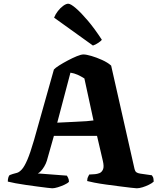

<svg xmlns="http://www.w3.org/2000/svg" viewBox="-20 -1013 864 1033"><path d="M261 0Q256 0 235.5 -2.5Q215 -5 184.5 -9Q154 -13 122.5 -17.5Q91 -22 64 -27Q37 -32 22 -36Q22 -49 25 -58.5Q28 -68 32 -71L49 -77Q59 -80 71 -83Q83 -86 97 -101Q111 -116 127 -153Q143 -190 163 -259L270 -639Q278 -648 298.5 -661Q319 -674 344.5 -687.5Q370 -701 393 -710.5Q416 -720 429 -720Q444 -720 471.5 -712Q499 -704 529 -690.5Q559 -677 578 -660L704 -103Q707 -91 714 -86Q721 -81 734 -79L797 -70Q801 -64 803.5 -59.5Q806 -55 807 -36Q799 -28 782 -19.5Q765 -11 747 -5.5Q729 0 716 0Q710 0 684.5 -3Q659 -6 623.5 -10.5Q588 -15 551.5 -20Q515 -25 487 -30.5Q459 -36 449 -39Q449 -53 454.5 -63Q460 -73 460 -74L492 -76Q503 -77 515 -81.5Q527 -86 534 -101Q541 -116 533 -149L502 -282H270L232 -148Q227 -132 218 -117Q209 -102 199.5 -92Q190 -82 183 -80L340 -68Q342 -65 346.5 -56Q351 -47 351 -35Q344 -27 326.5 -19Q309 -11 291 -5.5Q273 0 261 0ZM288 -353Q342 -356 380.5 -357.5Q419 -359 445 -361Q471 -363 483 -365L434 -591Q415 -603 397 -611Q379 -619 359 -622ZM480 -768 271 -918Q278 -936 291.5 -953.5Q305 -971 320.5 -982Q336 -993 347 -993Q360 -993 388 -969Q416 -945 452.5 -902Q489 -859 528 -799Q524 -793 509.5 -783Q495 -773 480 -768Z"/></svg>

Font: Texturina 12pt ExtraBold
Style: Regular
Weight: 800
Designer: Guillermo Torres Carreño
Foundry: Omnibus-Type
Version: Version 1.002